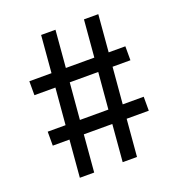

<svg xmlns="http://www.w3.org/2000/svg" viewBox="-126 -798 839 903"><g transform="rotate(-20 293.0 -346.5)"><path d="M335 0 350.6 -185.5H208L192.4 0H120.6L136.2 -185.5H52.7V-255.4H142.1L157.7 -438H52.7V-507.8H163.6L179.2 -693.4H251L235.4 -507.8H377.9L393.6 -693.4H465.3L449.7 -507.8H533.2V-438H443.8L428.2 -255.4H533.2V-185.5H422.4L406.7 0ZM213.9 -255.4H356.4L372.1 -438H229.5Z"/></g></svg>

Font: Cascadia Code PL SemiLight
Style: Regular
Weight: 350
Monospace: yes
Designer: Aaron Bell
Foundry: Saja Typeworks
Version: Version 2404.023; ttfautohint (v1.8.4)